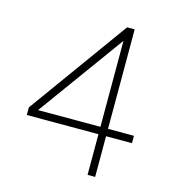

<svg xmlns="http://www.w3.org/2000/svg" viewBox="-105 -801 809 880"><g transform="rotate(15 299.5 -361.0)"><path d="M426 -239H549V-204H426V-11H390V-204H50V-240L390 -711H426ZM390 -239V-647L94 -239Z"/></g></svg>

Font: SUIT Variable
Style: Regular
Weight: 400
Designer: Sunn Youn; Korean Glyphs from Source Han Sans (Sandoll Communications; Soo-young Jang, Joo-yeon Kang)
Foundry: Sunn
Version: Version 1.150;FEAKit 1.0